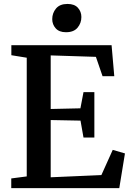

<svg xmlns="http://www.w3.org/2000/svg" viewBox="-20 -978 680 998"><path d="M119 -61V-678L39 -691V-743H560L574 -582H513L478.5 -682.5L243.5 -690V-411.5L398 -415L414 -499H470.5V-263H414L398.5 -351L243.5 -354V-56.5L507 -68L566 -199L629.5 -180.5L600 0H38.5V-50.5ZM322.5 -810.5Q287.5 -810.5 269.5 -830.8Q251.5 -851 251.5 -878.5Q251.5 -910 271.2 -933.8Q291 -957.5 330.5 -957.5H331.5Q367 -957.5 385 -937.5Q403 -917.5 403 -889.5Q403 -858 383.2 -834.2Q363.5 -810.5 323.5 -810.5Z"/></svg>

Font: Merriweather 28pt SemiBold
Style: Regular
Weight: 600
Version: Version 2.100